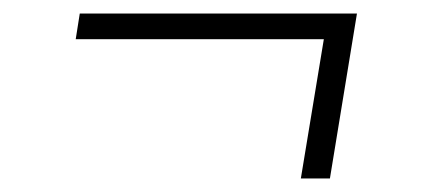

<svg xmlns="http://www.w3.org/2000/svg" viewBox="-20 -379 640 284"><path d="M468 -115H425L459 -321H92L98 -359H508Z"/></svg>

Font: Iosevka SS04 XLt Ex Obl
Style: Regular
Weight: 200
Width: 7
Italic angle: -9°
Monospace: yes
Designer: Belleve Invis
Foundry: Belleve Invis
Version: Version 19.0.0; ttfautohint (v1.8.4)